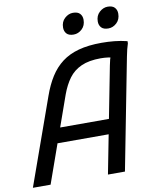

<svg xmlns="http://www.w3.org/2000/svg" viewBox="-100 -994 860 1068"><g transform="rotate(-10 330.0 -460.0)"><path d="M-2 0 172 -488Q193 -548 221.5 -593Q250 -638 289.5 -668Q329 -698 384 -713Q439 -728 514 -728Q550 -728 585.5 -724.5Q621 -721 658 -712V-700Q648 -670 640 -628Q632 -586 626 -556L518 0H422L538 -596Q541 -613 545.5 -629.5Q550 -646 560 -660L568 -632Q559 -638 538 -641Q517 -644 494 -644Q428 -644 384.5 -624.5Q341 -605 314 -568.5Q287 -532 268 -480L98 0ZM156 -220 184 -304H500L484 -220ZM566 -800Q539 -800 526.5 -813.5Q514 -827 514 -848Q514 -881 535.5 -900.5Q557 -920 582 -920Q609 -920 621.5 -906.5Q634 -893 634 -872Q634 -839 613 -819.5Q592 -800 566 -800ZM370 -800Q343 -800 330.5 -813.5Q318 -827 318 -848Q318 -881 339.5 -900.5Q361 -920 386 -920Q413 -920 425.5 -906.5Q438 -893 438 -872Q438 -839 417 -819.5Q396 -800 370 -800Z"/></g></svg>

Font: Kufam
Style: Italic
Weight: 400
Italic angle: -11°
Designer: Artur Schmal
Foundry: Original Type
Version: Version 1.301; ttfautohint (v1.8.3)